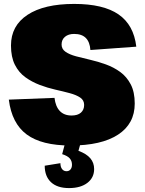

<svg xmlns="http://www.w3.org/2000/svg" viewBox="-20 -733 739 979"><path d="M340 9Q192 9 116 -47.5Q40 -104 25 -225L258 -234Q263 -190 285 -167Q307 -144 345 -144Q376 -144 392.5 -158.5Q409 -173 409 -198Q409 -222 389 -235.5Q369 -249 335.5 -258Q302 -267 262 -276Q222 -285 182.5 -300Q143 -315 109.5 -339Q76 -363 56 -402.5Q36 -442 36 -501Q36 -602 120.5 -657.5Q205 -713 358 -713Q507 -713 584.5 -659.5Q662 -606 675 -495L441 -478Q438 -519 417.5 -539.5Q397 -560 358 -560Q329 -560 311.5 -545.5Q294 -531 294 -506Q294 -483 314 -469Q334 -455 367.5 -446Q401 -437 440.5 -428Q480 -419 520 -404.5Q560 -390 593 -366Q626 -342 646.5 -303Q667 -264 667 -205Q667 -102 582 -46.5Q497 9 340 9ZM332 226Q272 226 240 196Q208 166 208 112L288 99Q288 118 296.5 129Q305 140 319 140Q332 140 339.5 131Q347 122 347 107Q347 88 336 75Q325 62 297 53L311 0H390L380 36Q421 51 440.5 74Q460 97 460 129Q460 173 425.5 199.5Q391 226 332 226Z"/></svg>

Font: Pathway Extreme SemiCondensed Black
Style: Regular
Weight: 900
Width: 4
Version: Version 1.001;gftools[0.9.26]